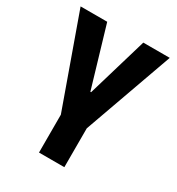

<svg xmlns="http://www.w3.org/2000/svg" viewBox="-169 -806 839 912"><g transform="rotate(30 251.0 -350.0)"><path d="M6 -700H152L249 -372H253L350 -700H495L317 -202H184ZM182 -257H321V0H182Z"/></g></svg>

Font: Pathway Extreme Condensed
Style: Bold
Weight: 700
Width: 3
Version: Version 1.001;gftools[0.9.26]